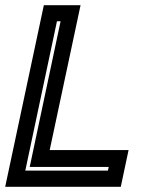

<svg xmlns="http://www.w3.org/2000/svg" viewBox="-32 -720 598 740"><path d="M-12 0 137 -700H278.5L159.5 -141.5H463.5L433.5 0ZM65.5 -62.5H384L387 -76.5H82.5L201.5 -638H187.5Z"/></svg>

Font: Tourney
Style: Bold Italic
Weight: 700
Italic angle: -12°
Version: Version 1.015